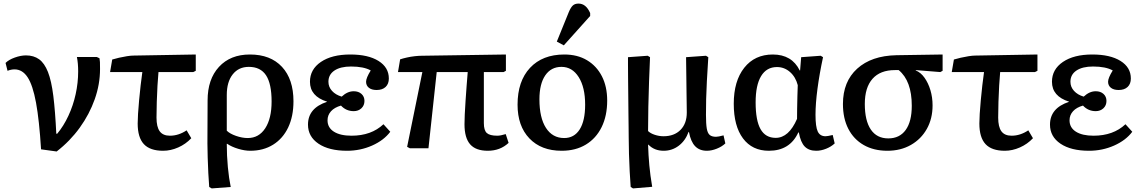

<svg xmlns="http://www.w3.org/2000/svg" viewBox="-20 -827 6368 1071"><path d="M296 18 209 6Q199 -156 181 -254Q163 -352 134 -396Q105 -440 61 -440Q42 -440 22 -432L11 -476Q29 -494 62.5 -506Q96 -518 125 -518Q168 -518 198 -496.5Q228 -475 247.5 -425.5Q267 -376 277.5 -291.5Q288 -207 294 -81H299Q335 -124 361.5 -181Q388 -238 402 -301.5Q416 -365 416 -429Q416 -474 409 -509H520L535 -502Q537 -492 537.5 -480.5Q538 -469 538 -442Q538 -357 508.5 -273.5Q479 -190 425 -115Q371 -40 296 18Z M890 14Q817 14 782.5 -23Q748 -60 748 -138Q748 -158 750 -192.5Q752 -227 756 -268.5Q760 -310 764.5 -351Q769 -392 774 -425H594L606 -495Q622 -500 644 -505Q666 -510 688 -513.5Q710 -517 725 -517L1072 -523V-432L1058 -425H864Q861 -394 858.5 -350Q856 -306 854.5 -258.5Q853 -211 853 -171Q853 -119 871 -94.5Q889 -70 928 -70Q976 -70 1021 -100L1047 -56Q1016 -23 974 -4.5Q932 14 890 14Z M1161 224 1147 216Q1144 182 1142 138.5Q1140 95 1138.5 51Q1137 7 1137 -27L1138 -267Q1138 -385 1201.5 -454Q1265 -523 1374 -523Q1489 -523 1553 -454Q1617 -385 1617 -262Q1617 -178 1587.5 -116Q1558 -54 1503.5 -20Q1449 14 1376 14Q1345 14 1308.5 3Q1272 -8 1247 -25H1245Q1245 42 1251 105Q1257 168 1267 216ZM1362 -57Q1424 -57 1459.5 -111.5Q1495 -166 1495 -261Q1495 -360 1464 -407Q1433 -454 1368 -454Q1311 -454 1278 -412Q1245 -370 1245 -297V-98Q1262 -81 1296.5 -69Q1331 -57 1362 -57Z M1916 14Q1815 14 1756.5 -25.5Q1698 -65 1698 -132Q1698 -224 1804 -259V-260Q1709 -290 1709 -371Q1709 -440 1770 -481.5Q1831 -523 1934 -523Q2034 -523 2091.5 -487Q2149 -451 2149 -389Q2149 -359 2131 -342Q2113 -325 2081 -325Q2053 -325 2037.5 -337.5Q2022 -350 2022 -371Q2022 -392 2048 -434Q2009 -456 1938 -456Q1879 -456 1845.5 -433.5Q1812 -411 1812 -371Q1812 -342 1832 -320Q1852 -298 1886 -288Q1918 -318 1953 -318Q1980 -318 1996.5 -303Q2013 -288 2013 -264Q2013 -239 1996 -223Q1979 -207 1953 -207Q1911 -207 1882 -238Q1846 -228 1826.5 -206.5Q1807 -185 1807 -156Q1807 -115 1842.5 -92.5Q1878 -70 1941 -70Q2051 -70 2119 -134L2157 -92Q2121 -44 2055.5 -15Q1990 14 1916 14Z M2701 14Q2634 14 2602.5 -22Q2571 -58 2571 -134Q2571 -154 2572.5 -189Q2574 -224 2577 -266Q2580 -308 2583 -350Q2586 -392 2589 -425H2416L2370 0H2266L2251 -8L2336 -425H2200L2212 -496Q2227 -501 2249 -506Q2271 -511 2293.5 -513.5Q2316 -516 2332 -516L2802 -523V-432L2789 -425H2679Q2679 -357 2679 -283.5Q2679 -210 2679 -140Q2679 -100 2695.5 -85Q2712 -70 2754 -70Q2772 -70 2801 -79L2817 -30Q2770 14 2701 14Z M3113 14Q2999 14 2933 -55Q2867 -124 2867 -243Q2867 -374 2936.5 -448.5Q3006 -523 3128 -523Q3201 -523 3254.5 -491Q3308 -459 3337.5 -401.5Q3367 -344 3367 -266Q3367 -181 3336 -118Q3305 -55 3248 -20.5Q3191 14 3113 14ZM3127 -57Q3183 -57 3213.5 -105Q3244 -153 3244 -243Q3244 -340 3208 -397Q3172 -454 3112 -454Q3054 -454 3021.5 -406.5Q2989 -359 2989 -273Q2989 -170 3025.5 -113.5Q3062 -57 3127 -57ZM3125 -574 3086 -595 3153 -760Q3164 -786 3175.5 -796.5Q3187 -807 3207 -807Q3249 -807 3272 -754V-738Z M3511 224 3498 216Q3495 178 3492.5 129.5Q3490 81 3488.5 31.5Q3487 -18 3487 -59Q3487 -76 3486.5 -112.5Q3486 -149 3485.5 -197Q3485 -245 3484.5 -296Q3484 -347 3483.5 -392.5Q3483 -438 3483 -469Q3483 -500 3483 -508L3593 -516L3606 -508Q3603 -444 3600.5 -373Q3598 -302 3596.5 -231Q3595 -160 3595 -96Q3608 -83 3632.5 -75Q3657 -67 3681 -67Q3741 -67 3776 -102.5Q3811 -138 3811 -199Q3811 -209 3810.5 -240Q3810 -271 3809.5 -312Q3809 -353 3808.5 -394Q3808 -435 3807.5 -466.5Q3807 -498 3807 -508L3918 -516L3931 -508Q3926 -429 3923 -374Q3920 -319 3919 -275Q3918 -231 3918 -186Q3918 -136 3922.5 -110Q3927 -84 3939 -74Q3951 -64 3974 -64Q3987 -64 4016 -72L4026 -27Q4007 -9 3978 2.5Q3949 14 3923 14Q3882 14 3857.5 -11.5Q3833 -37 3823 -91H3821Q3803 -42 3766 -14Q3729 14 3682 14Q3630 14 3597 -20H3595Q3597 40 3602 95Q3607 150 3618 215Z M4269 14Q4176 14 4124.5 -55Q4073 -124 4073 -248Q4073 -375 4131.5 -449Q4190 -523 4291 -523Q4397 -523 4441 -434H4443L4449 -508L4558 -516L4571 -508Q4551 -415 4540 -332Q4529 -249 4529 -187Q4529 -120 4541.5 -93.5Q4554 -67 4585 -67Q4596 -67 4625 -74L4636 -27Q4617 -9 4588.5 2.5Q4560 14 4533 14Q4492 14 4469 -9.5Q4446 -33 4436 -88H4433Q4386 14 4269 14ZM4307 -58Q4380 -58 4426 -164Q4426 -186 4426.5 -220.5Q4427 -255 4428 -290.5Q4429 -326 4430 -352Q4418 -398 4386.5 -425.5Q4355 -453 4314 -453Q4256 -453 4225.5 -402.5Q4195 -352 4195 -256Q4195 -155 4222.5 -106.5Q4250 -58 4307 -58Z M4930 14Q4854 14 4798 -18Q4742 -50 4712 -108.5Q4682 -167 4682 -247Q4682 -372 4761.5 -444Q4841 -516 4980 -519L5238 -523V-432L5225 -425L5088 -436V-434Q5116 -423 5137 -393.5Q5158 -364 5170 -324Q5182 -284 5182 -239Q5182 -165 5150 -108Q5118 -51 5061 -18.5Q5004 14 4930 14ZM4935 -55Q4998 -55 5032 -102Q5066 -149 5066 -237Q5066 -376 4993 -436H4972Q4890 -436 4847 -387.5Q4804 -339 4804 -247Q4804 -154 4837.5 -104.5Q4871 -55 4935 -55Z M5585 14Q5512 14 5477.5 -23Q5443 -60 5443 -138Q5443 -158 5445 -192.5Q5447 -227 5451 -268.5Q5455 -310 5459.5 -351Q5464 -392 5469 -425H5289L5301 -495Q5317 -500 5339 -505Q5361 -510 5383 -513.5Q5405 -517 5420 -517L5767 -523V-432L5753 -425H5559Q5556 -394 5553.5 -350Q5551 -306 5549.5 -258.5Q5548 -211 5548 -171Q5548 -119 5566 -94.5Q5584 -70 5623 -70Q5671 -70 5716 -100L5742 -56Q5711 -23 5669 -4.5Q5627 14 5585 14Z M6055 14Q5954 14 5895.5 -25.5Q5837 -65 5837 -132Q5837 -224 5943 -259V-260Q5848 -290 5848 -371Q5848 -440 5909 -481.5Q5970 -523 6073 -523Q6173 -523 6230.5 -487Q6288 -451 6288 -389Q6288 -359 6270 -342Q6252 -325 6220 -325Q6192 -325 6176.5 -337.5Q6161 -350 6161 -371Q6161 -392 6187 -434Q6148 -456 6077 -456Q6018 -456 5984.5 -433.5Q5951 -411 5951 -371Q5951 -342 5971 -320Q5991 -298 6025 -288Q6057 -318 6092 -318Q6119 -318 6135.5 -303Q6152 -288 6152 -264Q6152 -239 6135 -223Q6118 -207 6092 -207Q6050 -207 6021 -238Q5985 -228 5965.5 -206.5Q5946 -185 5946 -156Q5946 -115 5981.5 -92.5Q6017 -70 6080 -70Q6190 -70 6258 -134L6296 -92Q6260 -44 6194.5 -15Q6129 14 6055 14Z"/></svg>

Font: Literata Medium
Style: Regular
Weight: 500
Designer: Latin by Veronika Burian and Jose Scaglione. Greek by Irene Vlachou. Cyrillic by Vera Evstafieva.
Foundry: TypeTogether
Version: Version 3.103; ttfautohint (v1.8.4.7-5d5b);gftools[0.9.29]